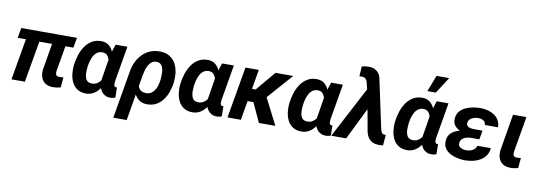

<svg xmlns="http://www.w3.org/2000/svg" viewBox="-68 -1260 5473 1942"><g transform="rotate(10 2668.5 -289.0)"><path d="M638.2 -528.3 619.6 -424.3H47.9L65.9 -528.3ZM288.1 -528.3 196.3 0H58.6L150.4 -528.3ZM418 -528.3H555.7L492.7 -162.1Q490.7 -145 492.9 -133.3Q495.1 -121.6 503.9 -115Q512.7 -108.4 530.8 -107.9Q541.5 -107.4 551.8 -108.6Q562 -109.9 572.8 -110.8L563.5 -6.3Q543.9 -0.5 523.9 2.4Q503.9 5.4 483.9 5.4Q436.5 4.4 406.5 -15.1Q376.5 -34.7 363.5 -69.3Q350.6 -104 354.5 -149.4Z M654.8 -246.6 656.2 -257.3Q662.1 -305.7 678.2 -356Q694.3 -406.2 722.9 -448.2Q751.5 -490.2 793.7 -515.1Q835.9 -540 893.6 -538.1Q932.1 -536.6 958.5 -518.3Q984.9 -500 1001.5 -470.7Q1018.1 -441.4 1026.4 -406.2Q1034.7 -371.1 1037.1 -335.4Q1039.6 -299.8 1038.1 -269.5L1036.1 -247.6Q1028.8 -207 1012.7 -161.4Q996.6 -115.7 970.5 -76.2Q944.3 -36.6 907 -12.5Q869.6 11.7 820.3 10.7Q767.6 9.3 733.4 -14.2Q699.2 -37.6 680.4 -75.2Q661.6 -112.8 656 -157.7Q650.4 -202.6 654.8 -246.6ZM794.4 -257.3 793.5 -247.1Q791 -225.1 791 -200.2Q791 -175.3 796.9 -152.6Q802.7 -129.9 818.1 -115.2Q833.5 -100.6 862.8 -99.6Q891.6 -98.1 913.8 -110.1Q936 -122.1 951.9 -142.8Q967.8 -163.6 977.8 -188.7Q987.8 -213.9 992.7 -238.8L997.6 -275.4Q999 -296.4 997.6 -322.5Q996.1 -348.6 988.5 -372.3Q981 -396 964.6 -411.9Q948.2 -427.7 919.9 -428.7Q886.7 -429.7 864 -413.3Q841.3 -397 827.1 -370.1Q813 -343.3 805.2 -313.2Q797.4 -283.2 794.4 -257.3ZM1035.6 -528.3H1156.2L1094.7 -168Q1094.2 -160.6 1093 -150.4Q1091.8 -140.1 1092.3 -129.9Q1092.8 -119.6 1097.4 -112.3Q1102.1 -105 1113.3 -104Q1115.7 -103.5 1118.4 -104.2Q1121.1 -105 1123.5 -105.5L1125.5 -1.5Q1112.3 4.9 1098.6 7.3Q1085 9.8 1069.8 9.3Q1040 8.3 1017.8 -4.2Q995.6 -16.6 981.4 -37.6Q967.3 -58.6 960.4 -84.7Q953.6 -110.8 954.1 -138.7L1000.5 -422.9Z M1140.1 203.1 1223.1 -282.2Q1231 -335.4 1252.7 -382.3Q1274.4 -429.2 1308.8 -464.8Q1343.3 -500.5 1389.6 -520Q1436 -539.6 1493.7 -538.1Q1551.3 -537.1 1590.1 -512.7Q1628.9 -488.3 1650.9 -448.7Q1672.9 -409.2 1679.9 -360.6Q1687 -312 1682.1 -261.7L1680.7 -251Q1674.8 -203.6 1658.4 -156.5Q1642.1 -109.4 1613.5 -71Q1585 -32.7 1543.9 -10.5Q1502.9 11.7 1447.8 10.3Q1397.9 8.8 1366.7 -15.4Q1335.4 -39.6 1318.8 -77.9Q1302.2 -116.2 1295.2 -159.9Q1288.1 -203.6 1287.1 -243.7Q1293.9 -239.7 1301.3 -235.8Q1308.6 -231.9 1316.2 -228.5Q1323.7 -225.1 1331.5 -221.7Q1330.1 -190.4 1337.2 -162.8Q1344.2 -135.3 1363.8 -117.7Q1383.3 -100.1 1419.4 -99.1Q1450.7 -98.1 1472.9 -111.8Q1495.1 -125.5 1509.8 -148.2Q1524.4 -170.9 1532.2 -198Q1540 -225.1 1543.5 -251.5L1544.4 -261.7Q1546.4 -282.2 1547.1 -310.3Q1547.9 -338.4 1542.7 -365Q1537.6 -391.6 1522 -409.7Q1506.3 -427.7 1476.1 -429.2Q1446.3 -430.2 1425.3 -414.8Q1404.3 -399.4 1390.9 -374.3Q1377.4 -349.1 1369.9 -321.5Q1362.3 -293.9 1358.4 -270.5L1277.8 203.1Z M1748 -246.6 1749.5 -257.3Q1755.4 -305.7 1771.5 -356Q1787.6 -406.2 1816.2 -448.2Q1844.7 -490.2 1887 -515.1Q1929.2 -540 1986.8 -538.1Q2025.4 -536.6 2051.8 -518.3Q2078.1 -500 2094.7 -470.7Q2111.3 -441.4 2119.6 -406.2Q2127.9 -371.1 2130.4 -335.4Q2132.8 -299.8 2131.3 -269.5L2129.4 -247.6Q2122.1 -207 2106 -161.4Q2089.8 -115.7 2063.7 -76.2Q2037.6 -36.6 2000.2 -12.5Q1962.9 11.7 1913.6 10.7Q1860.8 9.3 1826.7 -14.2Q1792.5 -37.6 1773.7 -75.2Q1754.9 -112.8 1749.3 -157.7Q1743.7 -202.6 1748 -246.6ZM1887.7 -257.3 1886.7 -247.1Q1884.3 -225.1 1884.3 -200.2Q1884.3 -175.3 1890.1 -152.6Q1896 -129.9 1911.4 -115.2Q1926.8 -100.6 1956.1 -99.6Q1984.9 -98.1 2007.1 -110.1Q2029.3 -122.1 2045.2 -142.8Q2061 -163.6 2071 -188.7Q2081.1 -213.9 2085.9 -238.8L2090.8 -275.4Q2092.3 -296.4 2090.8 -322.5Q2089.4 -348.6 2081.8 -372.3Q2074.2 -396 2057.9 -411.9Q2041.5 -427.7 2013.2 -428.7Q1980 -429.7 1957.3 -413.3Q1934.6 -397 1920.4 -370.1Q1906.2 -343.3 1898.4 -313.2Q1890.6 -283.2 1887.7 -257.3ZM2128.9 -528.3H2249.5L2188 -168Q2187.5 -160.6 2186.3 -150.4Q2185.1 -140.1 2185.5 -129.9Q2186 -119.6 2190.7 -112.3Q2195.3 -105 2206.5 -104Q2209 -103.5 2211.7 -104.2Q2214.4 -105 2216.8 -105.5L2218.8 -1.5Q2205.6 4.9 2191.9 7.3Q2178.2 9.8 2163.1 9.3Q2133.3 8.3 2111.1 -4.2Q2088.9 -16.6 2074.7 -37.6Q2060.5 -58.6 2053.7 -84.7Q2046.9 -110.8 2047.4 -138.7L2093.8 -422.9Z M2505.9 -528.3 2414.6 0H2277.3L2368.7 -528.3ZM2859.4 -528.3 2566.9 -197.8H2424.8L2430.7 -327.6H2508.8L2676.8 -528.3ZM2599.6 0 2495.1 -227.5 2620.1 -292 2768.6 0Z M2867.7 -246.6 2869.1 -257.3Q2875 -305.7 2891.1 -356Q2907.2 -406.2 2935.8 -448.2Q2964.4 -490.2 3006.6 -515.1Q3048.8 -540 3106.4 -538.1Q3145 -536.6 3171.4 -518.3Q3197.8 -500 3214.4 -470.7Q3231 -441.4 3239.3 -406.2Q3247.6 -371.1 3250 -335.4Q3252.4 -299.8 3251 -269.5L3249 -247.6Q3241.7 -207 3225.6 -161.4Q3209.5 -115.7 3183.3 -76.2Q3157.2 -36.6 3119.9 -12.5Q3082.5 11.7 3033.2 10.7Q2980.5 9.3 2946.3 -14.2Q2912.1 -37.6 2893.3 -75.2Q2874.5 -112.8 2868.9 -157.7Q2863.3 -202.6 2867.7 -246.6ZM3007.3 -257.3 3006.3 -247.1Q3003.9 -225.1 3003.9 -200.2Q3003.9 -175.3 3009.8 -152.6Q3015.6 -129.9 3031 -115.2Q3046.4 -100.6 3075.7 -99.6Q3104.5 -98.1 3126.7 -110.1Q3148.9 -122.1 3164.8 -142.8Q3180.7 -163.6 3190.7 -188.7Q3200.7 -213.9 3205.6 -238.8L3210.4 -275.4Q3211.9 -296.4 3210.4 -322.5Q3209 -348.6 3201.4 -372.3Q3193.8 -396 3177.5 -411.9Q3161.1 -427.7 3132.8 -428.7Q3099.6 -429.7 3076.9 -413.3Q3054.2 -397 3040 -370.1Q3025.9 -343.3 3018.1 -313.2Q3010.3 -283.2 3007.3 -257.3ZM3248.5 -528.3H3369.1L3307.6 -168Q3307.1 -160.6 3305.9 -150.4Q3304.7 -140.1 3305.2 -129.9Q3305.7 -119.6 3310.3 -112.3Q3314.9 -105 3326.2 -104Q3328.6 -103.5 3331.3 -104.2Q3334 -105 3336.4 -105.5L3338.4 -1.5Q3325.2 4.9 3311.5 7.3Q3297.9 9.8 3282.7 9.3Q3252.9 8.3 3230.7 -4.2Q3208.5 -16.6 3194.3 -37.6Q3180.2 -58.6 3173.3 -84.7Q3166.5 -110.8 3167 -138.7L3213.4 -422.9Z M3662.1 -337.4 3496.1 0H3342.8L3627.9 -542L3725.1 -539.6ZM3599.6 -752.9Q3621.1 -752.9 3640.1 -747.6Q3659.2 -742.2 3674.6 -731.4Q3689.9 -720.7 3701.2 -705.1Q3712.4 -689.5 3718.8 -668.5L3828.6 -154.8Q3831.5 -143.6 3835.4 -132.6Q3839.4 -121.6 3846.7 -113.3Q3854 -105 3866.7 -103.5Q3871.6 -103 3876 -103.3Q3880.4 -103.5 3884.8 -103.5L3875.5 5.9Q3863.3 7.3 3851.3 7.8Q3839.4 8.3 3827.1 7.8Q3792.5 7.3 3766.6 -5.6Q3740.7 -18.6 3723.9 -42.5Q3707 -66.4 3698.7 -100.1L3630.4 -477.5L3600.6 -598.6Q3596.7 -611.8 3590.1 -621.3Q3583.5 -630.9 3573.5 -636Q3563.5 -641.1 3549.3 -642.1Q3541.5 -642.6 3533.9 -642.1Q3526.4 -641.6 3518.6 -641.6L3525.4 -744.1Q3543.5 -749 3562.3 -751.2Q3581.1 -753.4 3599.6 -752.9Z M3952.6 -246.6 3954.1 -257.3Q3960 -305.7 3976.1 -356Q3992.2 -406.2 4020.8 -448.2Q4049.3 -490.2 4091.6 -515.1Q4133.8 -540 4191.4 -538.1Q4230 -536.6 4256.3 -518.3Q4282.7 -500 4299.3 -470.7Q4315.9 -441.4 4324.2 -406.2Q4332.5 -371.1 4335 -335.4Q4337.4 -299.8 4335.9 -269.5L4334 -247.6Q4326.7 -207 4310.5 -161.4Q4294.4 -115.7 4268.3 -76.2Q4242.2 -36.6 4204.8 -12.5Q4167.5 11.7 4118.2 10.7Q4065.4 9.3 4031.2 -14.2Q3997.1 -37.6 3978.3 -75.2Q3959.5 -112.8 3953.9 -157.7Q3948.2 -202.6 3952.6 -246.6ZM4092.3 -257.3 4091.3 -247.1Q4088.9 -225.1 4088.9 -200.2Q4088.9 -175.3 4094.7 -152.6Q4100.6 -129.9 4116 -115.2Q4131.3 -100.6 4160.6 -99.6Q4189.5 -98.1 4211.7 -110.1Q4233.9 -122.1 4249.8 -142.8Q4265.6 -163.6 4275.6 -188.7Q4285.6 -213.9 4290.5 -238.8L4295.4 -275.4Q4296.9 -296.4 4295.4 -322.5Q4293.9 -348.6 4286.4 -372.3Q4278.8 -396 4262.5 -411.9Q4246.1 -427.7 4217.8 -428.7Q4184.6 -429.7 4161.9 -413.3Q4139.2 -397 4125 -370.1Q4110.8 -343.3 4103 -313.2Q4095.2 -283.2 4092.3 -257.3ZM4333.5 -528.3H4454.1L4392.6 -168Q4392.1 -160.6 4390.9 -150.4Q4389.6 -140.1 4390.1 -129.9Q4390.6 -119.6 4395.3 -112.3Q4399.9 -105 4411.1 -104Q4413.6 -103.5 4416.3 -104.2Q4418.9 -105 4421.4 -105.5L4423.3 -1.5Q4410.2 4.9 4396.5 7.3Q4382.8 9.8 4367.7 9.3Q4337.9 8.3 4315.7 -4.2Q4293.5 -16.6 4279.3 -37.6Q4265.1 -58.6 4258.3 -84.7Q4251.5 -110.8 4252 -138.7L4298.3 -422.9ZM4222.2 -613.3 4286.6 -780.8H4416.5L4309.1 -613.3Z M4710.9 -287.6 4835.9 -287.1 4824.7 -224.1 4744.1 -224.6Q4720.7 -224.6 4696 -218.8Q4671.4 -212.9 4653.3 -198Q4635.3 -183.1 4630.9 -155.3Q4628.4 -138.2 4634.8 -126.2Q4641.1 -114.3 4653.3 -106.9Q4665.5 -99.6 4680.4 -95.9Q4695.3 -92.3 4709.5 -92.3Q4731.4 -91.8 4753.9 -97.9Q4776.4 -104 4793.2 -118.2Q4810.1 -132.3 4815.9 -156.2L4954.1 -156.7Q4950.7 -110.4 4928 -78.4Q4905.3 -46.4 4870.1 -26.6Q4835 -6.8 4793.7 2Q4752.4 10.7 4711.9 10.3Q4676.8 9.3 4637.9 1.2Q4599.1 -6.8 4565.2 -24.9Q4531.2 -43 4510.7 -72.5Q4490.2 -102.1 4491.7 -145.5Q4493.2 -188.5 4514.2 -216.1Q4535.2 -243.7 4567.9 -259.3Q4600.6 -274.9 4638.4 -281.2Q4676.3 -287.6 4710.9 -287.6ZM4829.6 -252 4721.2 -252.4Q4693.4 -253.4 4661.9 -260.5Q4630.4 -267.6 4603 -282.5Q4575.7 -297.4 4558.8 -321.3Q4542 -345.2 4542.5 -379.9Q4543.5 -426.8 4567.1 -457.5Q4590.8 -488.3 4628.2 -506.1Q4665.5 -523.9 4708 -531Q4750.5 -538.1 4788.1 -537.6Q4825.2 -536.6 4860.8 -526.9Q4896.5 -517.1 4925.3 -497.6Q4954.1 -478 4971.2 -448Q4988.3 -418 4988.8 -376.5L4853 -377Q4853 -398.4 4841.8 -410.9Q4830.6 -423.3 4813 -428.7Q4795.4 -434.1 4775.9 -434.1Q4755.4 -434.1 4733.6 -427.7Q4711.9 -421.4 4695.6 -407.5Q4679.2 -393.6 4675.3 -370.1Q4672.9 -354.5 4678.5 -344Q4684.1 -333.5 4695.1 -327.6Q4706.1 -321.8 4719.5 -319.1Q4732.9 -316.4 4745.1 -316.4L4840.8 -315.9Z M5116.7 -528.3H5254.4L5191.4 -162.1Q5189.5 -145 5191.7 -133.3Q5193.8 -121.6 5202.6 -115Q5211.4 -108.4 5229.5 -107.4Q5240.2 -107.4 5250.5 -108.6Q5260.7 -109.9 5271 -110.8L5261.7 -6.3Q5242.2 -0.5 5222.2 2.4Q5202.1 5.4 5181.6 4.9Q5135.3 4.4 5105 -15.4Q5074.7 -35.2 5061.8 -69.6Q5048.8 -104 5053.2 -149.4Z"/></g></svg>

Font: Roboto
Style: Bold Italic
Weight: 700
Italic angle: -12°
Designer: Christian Robertson
Foundry: Google
Version: Version 3.0